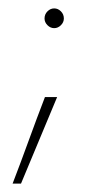

<svg xmlns="http://www.w3.org/2000/svg" viewBox="-20 -317 241 457"><path d="M132 -273Q132 -283 125 -290Q118 -297 109 -297Q100 -297 93 -290Q86 -283 86 -273Q86 -264 93 -257Q100 -250 109 -250Q118 -250 125 -257Q132 -264 132 -273ZM30 120Q52 68 73 17Q94 -34 116 -86H87Q67 -34 48.5 17Q30 68 10 120Z"/></svg>

Font: Josefin Slab ExtraLight
Style: Regular
Weight: 250
Designer: Santiago Orozco
Foundry: Typemade
Version: Version 2.000